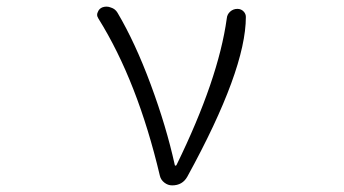

<svg xmlns="http://www.w3.org/2000/svg" viewBox="-20 -560 1040 580"><path d="M545.9 -26.4Q531.2 0 500 0Q487.3 0 476.6 -8.3Q465.8 -16.6 462.9 -29.3Q395.5 -314.5 277.3 -503.9Q273.4 -509.8 273.4 -515.6Q273.4 -519.5 275.4 -523.4Q279.3 -534.2 290 -538.1Q295.9 -540 301.8 -540Q308.6 -540 315.4 -537.1Q328.1 -533.2 335 -521.5Q388.7 -430.7 435.5 -304.2Q482.4 -177.7 507.8 -62.5Q507.8 -59.6 510.3 -59.6Q512.7 -59.6 513.7 -62.5Q639.6 -320.3 665 -503.9Q666 -516.6 675.3 -524.9Q684.6 -533.2 697.3 -533.2Q709 -533.2 716.8 -524.4Q722.7 -517.6 722.7 -508.8Q722.7 -348.6 545.9 -26.4Z"/></svg>

Font: Gen Jyuu Gothic L Monospace Light
Style: Regular
Weight: 300
Designer: [Source Han Sans]
Ryoko NISHIZUKA  (kana & ideographs); Paul D. Hunt (Latin, Greek & Cyrillic); Wenlong ZHANG  (bopomofo
Version: Version 1.002.20150607